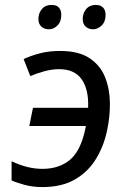

<svg xmlns="http://www.w3.org/2000/svg" viewBox="-20 -750 515 780"><path d="M152 10Q112 10 78 0.5Q44 -9 27 -17V-95Q92 -64 152 -64Q220 -64 264 -100.5Q308 -137 327 -228Q328 -233 329 -238H99L114 -312H338Q341 -386 312 -427.5Q283 -469 220 -469Q191 -469 160 -460.5Q129 -452 103 -441L76 -510Q106 -524 142.5 -533.5Q179 -543 224 -543Q300 -543 344 -513.5Q388 -484 407 -436Q426 -388 426.5 -331.5Q427 -275 415 -220Q402 -157 370 -104.5Q338 -52 284.5 -21Q231 10 152 10ZM358 -631Q340 -631 328 -642Q316 -653 316 -673Q316 -696 330 -713Q344 -730 369 -730Q389 -730 399 -719Q409 -708 409 -690Q409 -662 393 -646.5Q377 -631 358 -631ZM179 -631Q160 -631 148 -642Q136 -653 136 -673Q136 -696 150 -713Q164 -730 189 -730Q210 -730 219.5 -719Q229 -708 229 -690Q229 -662 213.5 -646.5Q198 -631 179 -631Z"/></svg>

Font: Noto Sans
Style: Italic
Weight: 400
Italic angle: -12°
Designer: Monotype Design Team
Foundry: Monotype Imaging Inc.
Version: Version 2.013; ttfautohint (v1.8.4.7-5d5b)